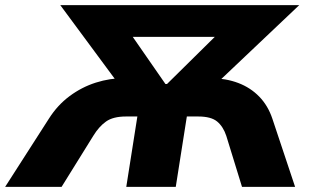

<svg xmlns="http://www.w3.org/2000/svg" viewBox="-48 -725 1224 745"><path d="M-28 0 142 -265Q175 -317 222 -352Q269 -387 324 -404.5Q379 -422 437 -422H461L427 -379L186 -705H1113L769 -379L745 -422H770Q829 -421 876.5 -403Q924 -385 958 -350Q992 -315 1009 -264L1097 0H891L830 -198Q818 -234 794.5 -253.5Q771 -273 721 -273H677L634 0H442L485 -273H441Q391 -273 363.5 -253.5Q336 -234 314 -198L191 0ZM594 -399H600L825 -621L828 -582H424L440 -621Z"/></svg>

Font: Nunito Sans 7pt Black
Style: Italic
Weight: 900
Italic angle: -9°
Version: Version 3.101;gftools[0.9.27]